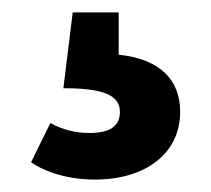

<svg xmlns="http://www.w3.org/2000/svg" viewBox="-20 -36 340 309"><path d="M171 -16H97L82 106C146 106 173 117 173 144C173 167 157 178 124 178C102 178 81 173 61 162L30 225C54 242 92 253 133 253C214 253 270 211 270 144C270 93 238 59 171 52Z"/></svg>

Font: Fira Sans Medium
Style: Regular
Weight: 500
Designer: Carrois Corporate & Edenspiekermann AG
Foundry: Carrois Corporate GbR & Edenspiekermann AG
Version: Version 4.203